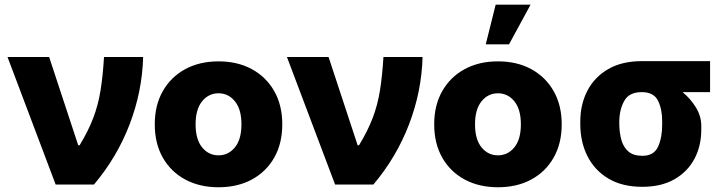

<svg xmlns="http://www.w3.org/2000/svg" viewBox="-20 -790 3115 822"><path d="M218.3 0 12.2 -545.9H190.4L314.9 -168H320.8Q358.4 -230 379.4 -285.4Q400.4 -340.8 410.4 -402.6Q420.4 -464.4 425.3 -545.9H592.8Q588.9 -398.4 534.9 -257.6Q481 -116.7 382.3 0Z M915.5 11.7Q834.5 11.7 772.9 -21.5Q711.4 -54.7 677 -115.2Q642.6 -175.8 642.6 -257.8Q642.6 -339.4 677 -399.9Q711.4 -460.4 772.9 -493.9Q834.5 -527.3 915.5 -527.3Q997.1 -527.3 1058.3 -493.9Q1119.6 -460.4 1154.1 -399.9Q1188.5 -339.4 1188.5 -257.8Q1188.5 -175.8 1154.1 -115.2Q1119.6 -54.7 1058.3 -21.5Q997.1 11.7 915.5 11.7ZM915.5 -125Q958 -125 985.8 -159.2Q1013.7 -193.4 1013.7 -257.8Q1013.7 -321.8 985.8 -356.2Q958 -390.6 915.5 -390.6Q873 -390.6 845.2 -356.2Q817.4 -321.8 817.4 -257.8Q817.4 -193.4 845.2 -159.2Q873 -125 915.5 -125Z M1414.6 0 1208.5 -545.9H1386.7L1511.2 -168H1517.1Q1554.7 -230 1575.7 -285.4Q1596.7 -340.8 1606.7 -402.6Q1616.7 -464.4 1621.6 -545.9H1789.1Q1785.2 -398.4 1731.2 -257.6Q1677.2 -116.7 1578.6 0Z M2111.8 11.7Q2030.8 11.7 1969.2 -21.5Q1907.7 -54.7 1873.3 -115.2Q1838.9 -175.8 1838.9 -257.8Q1838.9 -339.4 1873.3 -399.9Q1907.7 -460.4 1969.2 -493.9Q2030.8 -527.3 2111.8 -527.3Q2193.4 -527.3 2254.6 -493.9Q2315.9 -460.4 2350.3 -399.9Q2384.8 -339.4 2384.8 -257.8Q2384.8 -175.8 2350.3 -115.2Q2315.9 -54.7 2254.6 -21.5Q2193.4 11.7 2111.8 11.7ZM2111.8 -125Q2154.3 -125 2182.1 -159.2Q2210 -193.4 2210 -257.8Q2210 -321.8 2182.1 -356.2Q2154.3 -390.6 2111.8 -390.6Q2069.3 -390.6 2041.5 -356.2Q2013.7 -321.8 2013.7 -257.8Q2013.7 -193.4 2041.5 -159.2Q2069.3 -125 2111.8 -125ZM2059.6 -600.1 2102.1 -770H2251.5L2159.2 -600.1Z M2464.4 -258.8V-269.5Q2464.4 -343.3 2494.9 -401.9Q2525.4 -460.4 2584.2 -494.4Q2643.1 -528.3 2728.5 -528.3H3020V-395.5H2902.3Q2936 -368.2 2959.5 -329.8Q2982.9 -291.5 2982.4 -249V-238.3Q2982.9 -166.5 2953.4 -110.6Q2923.8 -54.7 2867.4 -22.5Q2811 9.8 2730 9.8Q2644 9.8 2585 -25.4Q2525.9 -60.5 2495.1 -121.3Q2464.4 -182.1 2464.4 -258.8ZM2631.3 -269.5V-258.8Q2631.8 -220.7 2640.6 -189.9Q2649.4 -159.2 2670.7 -141.1Q2691.9 -123 2730 -123Q2779.3 -122.6 2797.4 -162.1Q2815.4 -201.7 2814.9 -258.8V-269.5Q2815.4 -320.8 2797.6 -357.9Q2779.8 -395 2730 -395.5H2728.5Q2673.8 -396 2652.8 -358.4Q2631.8 -320.8 2631.3 -269.5Z"/></svg>

Font: Inter Display Extra Bold
Style: Regular
Weight: 800
Designer: Rasmus Andersson
Foundry: rsms
Version: Version 4.000;git-4fc901f